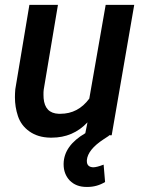

<svg xmlns="http://www.w3.org/2000/svg" viewBox="-20 -548 584 778"><path d="M432.6 0 523.9 -528.3H408.2L341.8 -148.4C311.5 -107.4 272.5 -86.9 224.6 -86.9C222.2 -86.9 220.2 -86.9 217.8 -86.9C180.2 -88.4 160.2 -109.4 156.7 -149.9C156.2 -154.8 156.2 -159.7 156.2 -164.6C156.2 -171.4 156.2 -178.2 157.2 -185.1L214.8 -528.3H99.1L42 -186.5C41 -175.3 40.5 -164.1 40.5 -153.8C40.5 -127.9 44.4 -102.5 52.7 -77.6C61 -52.7 76.2 -31.7 99.1 -15.6C121.6 0.5 149.9 9.3 184.1 9.8C186 9.8 187.5 9.8 189.5 9.8C247.1 9.8 295.4 -10.7 334.5 -52.2L325.7 -8.3C268.1 25.4 238.8 66.4 237.8 115.2C237.8 116.2 237.8 117.2 237.8 118.2C237.8 144 246.1 166 262.7 183.6C279.8 200.7 302.2 209.5 330.6 209.5C332 209.5 333 209.5 334.5 209.5C360.4 209.5 384.3 202.6 405.8 189.5L399.9 119.1C380.9 126.5 366.7 129.9 357.9 129.9C357.9 129.9 357.4 129.9 356.9 129.9C340.3 128.9 332 120.6 332 105C332 103.5 332 102.1 332 100.6C334.5 72.8 356.9 44.4 399.4 16.6L422.4 1.5L419.9 0Z"/></svg>

Font: Roboto Medium
Style: Italic
Weight: 500
Italic angle: -12°
Designer: Google
Version: Version 2.137; 2017